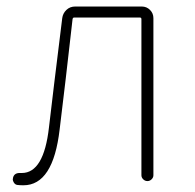

<svg xmlns="http://www.w3.org/2000/svg" viewBox="-20 -547 588 580"><path d="M50.8 12.7Q40 12.7 32.2 11.7Q25.4 10.7 21.5 3.9Q18.6 -1 18.6 -4.9Q18.6 -7.8 19.5 -10.7Q23.4 -25.4 42 -24.4Q43.9 -24.4 45.9 -24.4Q112.3 -24.4 127.9 -162.1Q140.6 -271.5 168 -492.2Q169.9 -506.8 180.7 -517.1Q191.4 -527.3 207 -527.3H408.2Q422.9 -527.3 433.1 -517.1Q443.4 -506.8 443.4 -492.2V-17.6Q443.4 -10.7 438 -5.4Q432.6 0 425.3 0Q418 0 412.6 -5.4Q407.2 -10.7 407.2 -17.6V-489.3Q407.2 -494.1 402.3 -494.1H204.1Q200.2 -494.1 199.2 -489.3Q177.7 -297.9 160.2 -156.2Q140.6 12.7 50.8 12.7Z"/></svg>

Font: Gen Jyuu Gothic ExtraLight
Style: Regular
Weight: 100
Designer: [Source Han Sans]
Ryoko NISHIZUKA  (kana & ideographs); Paul D. Hunt (Latin, Greek & Cyrillic); Wenlong ZHANG  (bopomofo
Version: Version 1.002.20150607